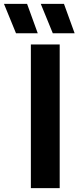

<svg xmlns="http://www.w3.org/2000/svg" viewBox="-104 -969 404 989"><path d="M55 0V-740H203.5V0ZM-21.5 -797.5 -83.5 -949H35.5L90.5 -797.5ZM168 -797.5 106 -949H225.5L280.5 -797.5Z"/></svg>

Font: Encode Sans Condensed
Style: Bold
Weight: 700
Width: 3
Designer: Multiple Designers
Foundry: Impallari Type
Version: Version 2.000